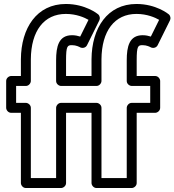

<svg xmlns="http://www.w3.org/2000/svg" viewBox="-20 -920 877 965"><path d="M490 -513V-621.9C491 -764.6 556 -850 666 -850C719 -850 759.8 -831.8 779.8 -820.3L738.1 -736.2C726.4 -739.9 713.1 -743 697 -743C629.8 -743 617 -685.9 617 -617V-513C617 -497.9 631.3 -488 642 -488H735V-403H642C626.9 -403 617 -388.7 617 -378V-25H490V-378C490 -393.1 475.7 -403 465 -403H287C271.9 -403 262 -388.7 262 -378V-25H135V-378C135 -393.1 120.7 -403 110 -403H61V-488H110C125.1 -488 135 -502.3 135 -513V-621.9C136 -764.6 201 -850 311 -850C364 -850 404.8 -831.8 424.8 -820.3L383.1 -736.2C371.4 -739.9 358.1 -743 342 -743C274.8 -743 262 -685.9 262 -617V-513C262 -497.9 276.3 -488 287 -488H465C480.1 -488 490 -502.3 490 -513ZM440 -538H312V-617C312 -690.1 319.2 -693 342 -693C362.6 -693 379.1 -684.3 384.2 -681.4C396.2 -676.6 411 -680.1 417.4 -692.9L479.4 -817.9C484.2 -827.6 482 -840.9 472.8 -848.4C470.7 -850.1 409.7 -900 311 -900C165 -900 86 -779.4 85 -622.1V-538H36C25.3 -538 11 -528.1 11 -513V-378C11 -367.3 20.9 -353 36 -353H85V0C85 10.7 94.9 25 110 25H287C297.7 25 312 15.1 312 0V-353H440V0C440 10.7 449.9 25 465 25H642C652.7 25 667 15.1 667 0V-353H760C770.7 -353 785 -362.9 785 -378V-513C785 -523.7 775.1 -538 760 -538H667V-617C667 -690.1 674.2 -693 697 -693C717.6 -693 734.1 -684.3 739.2 -681.4C751.2 -676.6 766 -680.1 772.4 -692.9L834.4 -817.9C839.2 -827.6 837 -840.9 827.8 -848.4C825.7 -850.1 764.7 -900 666 -900C520 -900 441 -779.4 440 -622.1Z"/></svg>

Font: Hussar Techniczny
Style: Bold 
Weight: 700
Foundry: Cannot Into Space Fonts
Version: Version 0.77